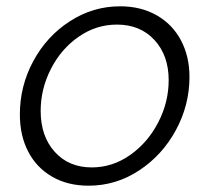

<svg xmlns="http://www.w3.org/2000/svg" viewBox="-20 -579 665 609"><path d="M43 -216Q43 -306 85.5 -385Q128 -464 201.5 -511.5Q275 -559 361 -559Q427 -559 477 -530.5Q527 -502 554 -451Q581 -400 581 -335Q581 -246 538 -166.5Q495 -87 421.5 -38.5Q348 10 261 10Q195 10 145.5 -18.5Q96 -47 69.5 -98Q43 -149 43 -216ZM515 -325Q515 -403 470 -452Q425 -501 351 -501Q285 -501 229.5 -462.5Q174 -424 141.5 -360.5Q109 -297 109 -227Q109 -147 153.5 -97.5Q198 -48 271 -48Q337 -48 393 -87.5Q449 -127 482 -191Q515 -255 515 -325Z"/></svg>

Font: Open Sauce One Light Italic
Style: Regular
Weight: 300
Italic angle: -10°
Designer: Alfredo Marco Pradil
Foundry: Creative Sauce Fz LLC
Version: Version 1.477